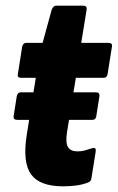

<svg xmlns="http://www.w3.org/2000/svg" viewBox="-20 -648 414 676"><path d="M41 -226Q26 -226 28 -239L39 -309Q42 -323 53 -323H98H238H317Q332 -323 330 -309L319 -239Q317 -226 305 -226ZM202 8Q120 8 89.5 -34Q59 -76 74 -172L106 -374H54Q40 -374 43 -388L58 -483Q61 -497 72 -497H130L162 -614Q168 -628 177 -628H273Q287 -628 285 -614L266 -497H362Q377 -497 374 -483L359 -388Q357 -374 345 -374H247L216 -183Q210 -145 219.5 -130Q229 -115 253 -115Q267 -115 279 -118.5Q291 -122 304 -126Q319 -131 317 -115L302 -21Q301 -9 289 -5Q271 2 249 5Q227 8 202 8Z"/></svg>

Font: Sofia Sans Condensed Black
Style: Italic
Weight: 900
Italic angle: -9°
Version: Version 4.100